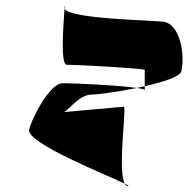

<svg xmlns="http://www.w3.org/2000/svg" viewBox="-20 -642 634 646"><path d="M78 -206C68 -161 338 -54 400 -24C375 -68 406 -279 397 -283L196 -265C216 -277 248 -324 290 -324C311 -324 376 -333 441 -346C380 -355 235 -362 191 -362C147 -362 86 -242 78 -206ZM196 -618C196 -616 195 -614 197 -612C197 -622 198 -625 196 -618ZM197 -612C195 -572 181 -425 205 -424C249 -424 457 -412 467 -407V-352C529 -366 586 -384 590 -402C604 -464 583 -557 535 -568C516 -574 221 -576 197 -612ZM441 -346C455 -344 463 -342 467 -340V-352C459 -350 449 -348 441 -346ZM400 -24C403 -19 406 -16 411 -16C415 -16 411 -19 400 -24Z"/></svg>

Font: Crazy Punk
Style: Obl
Weight: 400
Version: Version 1